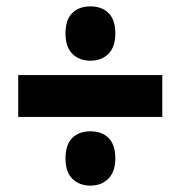

<svg xmlns="http://www.w3.org/2000/svg" viewBox="-20 -653 566 601"><path d="M263 -463Q228 -463 206.5 -484.5Q185 -506 185 -548Q185 -591 206 -612Q227 -633 263 -633Q299 -633 320 -612Q341 -591 341 -548Q341 -506 319.5 -484.5Q298 -463 263 -463ZM37 -287V-418H488V-287ZM263 -72Q228 -72 206.5 -93.5Q185 -115 185 -157Q185 -200 206 -221Q227 -242 263 -242Q299 -242 320 -221Q341 -200 341 -157Q341 -116 319.5 -94Q298 -72 263 -72Z"/></svg>

Font: Noto Sans Gujarati Condensed Black
Style: Regular
Weight: 900
Width: 3
Designer: Jelle Bosma - Monotype Design Team, Universal Thirst
Foundry: Monotype Imaging Inc.
Version: Version 2.106; ttfautohint (v1.8.4.7-5d5b)